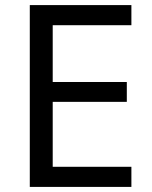

<svg xmlns="http://www.w3.org/2000/svg" viewBox="-20 -734 596 754"><path d="M496 0H97V-714H496V-635H187V-412H478V-334H187V-79H496Z"/></svg>

Font: Noto Sans Ogham
Style: Regular
Weight: 400
Designer: Monotype Design Team
Foundry: Monotype Imaging Inc.
Version: Version 2.001; ttfautohint (v1.8.4.7-5d5b)